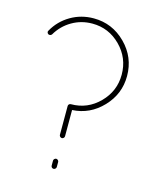

<svg xmlns="http://www.w3.org/2000/svg" viewBox="-106 -782 746 863"><g transform="rotate(15 267.0 -350.0)"><path d="M211.9 -154.8V-286.1V-288.1V-289.1Q211.9 -293.9 215.3 -297.4Q218.8 -300.8 224.1 -300.8Q300.8 -300.8 355.5 -356Q410.2 -411.1 410.2 -487.8Q410.2 -565.4 355.5 -620.6Q300.8 -675.8 224.1 -675.8Q172.4 -675.8 129.4 -650.6Q86.4 -625.5 61 -582Q58.1 -578.1 53.5 -577.1Q48.8 -576.2 44.9 -578.1Q40.5 -581.1 39.3 -585.7Q38.1 -590.3 41 -594.2Q68.4 -643.1 116.9 -671.6Q165.5 -700.2 224.1 -700.2Q310.5 -700.2 372.8 -637.9Q435.1 -575.7 435.1 -487.8Q435.1 -404.3 376.5 -342.8Q317.9 -281.2 235.8 -276.9V-154.8Q235.8 -150.4 232.2 -146.7Q228.5 -143.1 224.1 -143.1Q219.2 -143.1 215.6 -146.7Q211.9 -150.4 211.9 -154.8ZM211.9 -12.2V-35.2Q211.9 -39.6 215.6 -43.2Q219.2 -46.9 224.1 -46.9Q228.5 -46.9 232.2 -43.2Q235.8 -39.6 235.8 -35.2V-12.2Q235.8 -7.3 232.2 -3.7Q228.5 0 224.1 0Q218.8 0 215.3 -3.4Q211.9 -6.8 211.9 -12.2Z"/></g></svg>

Font: Quicksand
Style: Light
Weight: 300
Designer: Andrew Paglinawan
Foundry: Andrew Paglinawan
Version: 1.002